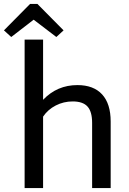

<svg xmlns="http://www.w3.org/2000/svg" viewBox="-42 -955 653 975"><path d="M15.1 -767.1 -22 -800.8 110.8 -935.1H147.9L280.8 -800.8L244.1 -767.1L128.9 -855ZM351.1 -522.9Q433.1 -522.9 476.6 -475.6Q520 -428.2 520 -337.9V0H425.8V-331.1Q425.8 -388.2 402.3 -414.1Q378.9 -439.9 327.1 -439.9Q281.2 -439.9 241.2 -419.4Q201.2 -398.9 176.8 -362.8V0H83V-753.9H176.8V-448.2Q248 -522.9 351.1 -522.9Z"/></svg>

Font: Sarala
Style: Regular
Weight: 400
Designer: Andres Torresi
Foundry: Huerta Tipografica
Version: Version 1.004;PS 001.003;hotconv 1.0.70;makeotf.lib2.5.58329